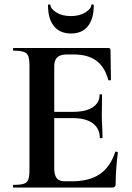

<svg xmlns="http://www.w3.org/2000/svg" viewBox="-20 -840 592 860"><path d="M483 0H41Q38 0 38 -6Q38 -12 41 -12Q72 -12 87 -17Q102 -22 107 -37Q112 -52 112 -81V-544Q112 -573 107 -587.5Q102 -602 87 -607.5Q72 -613 41 -613Q38 -613 38 -619Q38 -625 41 -625H465Q475 -625 475 -616L477 -483Q477 -481 472 -480Q467 -479 465 -482Q449 -541 411 -568.5Q373 -596 311 -596H281Q261 -596 248 -590.5Q235 -585 229 -573Q223 -561 223 -543V-85Q223 -66 228 -53Q233 -40 243 -34Q253 -28 269 -28H302Q380 -28 427 -60Q474 -92 496 -159Q497 -162 502.5 -160.5Q508 -159 508 -157Q504 -128 501 -88.5Q498 -49 498 -15Q498 0 483 0ZM427 -223Q427 -264 396 -287.5Q365 -311 305 -311H170V-339H306Q365 -339 395.5 -359.5Q426 -380 426 -415Q426 -418 431.5 -418Q437 -418 437 -415Q437 -382 436.5 -363.5Q436 -345 436 -325Q436 -300 437.5 -276Q439 -252 439 -223Q439 -221 433 -221Q427 -221 427 -223ZM298 -690Q248 -690 221.5 -723Q195 -756 195 -817Q195 -820 200.5 -820Q206 -820 206 -818Q206 -801 232 -784.5Q258 -768 298 -768Q336 -768 362.5 -784.5Q389 -801 389 -818Q389 -820 394.5 -820Q400 -820 400 -817Q400 -756 374 -723Q348 -690 298 -690Z"/></svg>

Font: Cormorant
Style: Bold
Weight: 700
Designer: Christian Thalmann (Catharsis Fonts)
Foundry: Catharsis Fonts
Version: Version 4.000